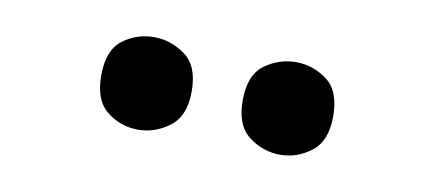

<svg xmlns="http://www.w3.org/2000/svg" viewBox="-31 -829 639 282"><g transform="rotate(10 288.5 -688.0)"><path d="M394 -619Q368 -619 347 -635Q326 -651 326 -688Q326 -726 347 -741.5Q368 -757 394 -757Q419 -757 440 -741.5Q461 -726 461 -688Q461 -651 440 -635Q419 -619 394 -619ZM182 -619Q156 -619 135.5 -635Q115 -651 115 -688Q115 -726 135.5 -741.5Q156 -757 182 -757Q207 -757 228.5 -741.5Q250 -726 250 -688Q250 -651 228.5 -635Q207 -619 182 -619Z"/></g></svg>

Font: Noto Serif Armenian ExtraBold
Style: Regular
Weight: 800
Version: Version 2.007